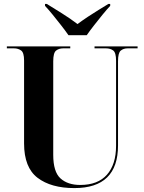

<svg xmlns="http://www.w3.org/2000/svg" viewBox="-20 -951 738 981"><path d="M360 10Q241 10 172 -42.5Q103 -95 103 -218V-642Q103 -682 88 -693Q73 -704 51 -704H15V-714H339V-704H303Q281 -704 266.5 -692.5Q252 -681 252 -638V-160Q252 -73 289 -39.5Q326 -6 390 -6Q480 -6 526.5 -58.5Q573 -111 573 -206V-641Q573 -682 558.5 -693Q544 -704 521 -704H463V-714H683V-704H632Q611 -704 597 -692.5Q583 -681 583 -638V-208Q583 10 360 10ZM330 -771Q314 -794 292.5 -821.5Q271 -849 249.5 -875.5Q228 -902 210 -921V-931H219Q250 -912 295.5 -883.5Q341 -855 376 -828Q400 -846 428.5 -865Q457 -884 485 -901Q513 -918 534 -931H543V-921Q525 -902 503.5 -875.5Q482 -849 460.5 -821.5Q439 -794 423 -771Z"/></svg>

Font: Noto Serif Display SemiCondensed
Style: Bold
Weight: 700
Width: 4
Designer: Monotype Design Team
Foundry: Monotype Imaging Inc.
Version: Version 2.009